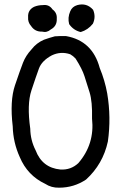

<svg xmlns="http://www.w3.org/2000/svg" viewBox="-20 -828 540 877"><path d="M333 -804.7Q376 -816.4 405.3 -783.2Q418.9 -751 404.3 -719.7Q381.8 -691.4 348.6 -681.6Q315.4 -689.5 295.9 -717.8Q288.1 -747.1 300.8 -776.4Q309.6 -797.9 333 -804.7ZM135.7 -796.9Q154.3 -804.7 175.8 -804.7Q204.1 -808.6 219.7 -785.2Q241.2 -769.5 239.3 -743.2Q241.2 -709 211.9 -693.4Q194.3 -677.7 171.9 -683.6Q139.6 -682.6 122.1 -709Q106.4 -726.6 108.4 -750Q106.4 -782.2 135.7 -796.9ZM230.5 -662.1Q256.8 -664.1 282.2 -663.1Q402.3 -641.6 435.5 -517.6Q459 -460.9 469.7 -401.4Q488.3 -291 472.7 -181.6Q450.2 -78.1 373 -7.8Q317.4 29.3 250 29.3Q214.8 30.3 186.5 11.7Q105.5 -26.4 70.3 -110.4Q40 -176.8 38.1 -251Q24.4 -367.2 48.3 -438Q72.3 -508.8 85 -541.5Q97.7 -574.2 124 -602.5Q146.5 -631.8 180.7 -646.5Q205.1 -655.3 230.5 -662.1ZM300.8 -580.1Q257.8 -594.7 216.8 -575.2Q170.9 -550.8 157.7 -514.6Q144.5 -478.5 123.5 -415Q102.5 -351.6 118.2 -240.2Q119.1 -187.5 142.6 -141.6Q172.9 -61.5 255.9 -53.7Q303.7 -50.8 337.9 -83Q413.1 -169.9 400.4 -286.1Q402.3 -364.3 389.2 -406.2Q376 -448.2 365.7 -480.5Q355.5 -512.7 325.2 -560.5Q314.5 -572.3 300.8 -580.1Z"/></svg>

Font: JasonHandwriting4
Style: Regular
Weight: 400
Version: Version 1.01.21